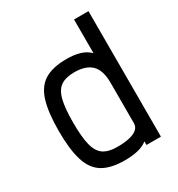

<svg xmlns="http://www.w3.org/2000/svg" viewBox="-191 -923 981 1060"><g transform="rotate(-30 300.0 -393.0)"><path d="M295 14Q206 14 154.5 -17.5Q103 -49 81 -120Q59 -191 59 -308Q59 -426 81 -497.5Q103 -569 154.5 -600.5Q206 -632 295 -632Q342 -632 379 -621Q416 -610 440 -585V-800H532V0H440V-23Q415 -3 378.5 5.5Q342 14 295 14ZM295 -71Q342 -71 374 -78.5Q406 -86 423 -101Q440 -116 440 -139V-397Q440 -476 404 -511.5Q368 -547 295 -547Q240 -547 208.5 -525.5Q177 -504 164 -452Q151 -400 151 -308Q151 -217 164 -165.5Q177 -114 208.5 -92.5Q240 -71 295 -71Z"/></g></svg>

Font: Victor Mono SemiBold
Style: Regular
Weight: 600
Monospace: yes
Designer: Rune Bjørnerås
Version: Version 1.561;gftools[0.9.30]